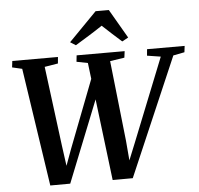

<svg xmlns="http://www.w3.org/2000/svg" viewBox="-63 -1057 1170 1127"><g transform="rotate(-5 522.0 -494.0)"><path d="M187.5 4.5 83 -692 24.5 -705.5 29 -743H298L294.5 -705L215.5 -692L276 -221L299 -53.5L273.5 -51L327.5 -198.5L497.5 -639.5L526 -550L305 4ZM555 4.5 470 -692.5 404 -705.5 408 -743H691L686 -705L601 -692L653 -218.5L667 -53.5L642.5 -51.5L703.5 -202L899.5 -692.5L819.5 -705L823 -743H1044.5L1040 -706L973.5 -693L673.5 4ZM376.5 -823 541.5 -991.5H619.5L718.5 -821L682 -801Q653.5 -826.5 625 -852.2Q596.5 -878 569.5 -903.5Q531 -877.5 490.5 -852.5Q450 -827.5 409 -802.5Z"/></g></svg>

Font: Merriweather 60pt SemiBold
Style: Italic
Weight: 600
Italic angle: -7.8°
Version: Version 2.101